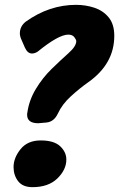

<svg xmlns="http://www.w3.org/2000/svg" viewBox="-20 -750 492 793"><path d="M138 -241Q92 -241 92 -276Q92 -282 93 -285Q100 -336 128 -382.5Q156 -429 193.5 -465.5Q231 -502 263 -530.5Q295 -559 295 -580Q295 -586 287 -596.5Q279 -607 262 -607Q222 -607 136 -537Q124 -529 112 -529Q94 -529 83 -553Q76 -570 69 -585Q62 -600 62 -612Q62 -642 87 -661Q184 -730 294 -730Q334 -730 370 -718Q406 -706 429 -678Q452 -650 452 -602Q452 -486 344 -410Q310 -386 273.5 -353Q237 -320 219 -281Q203 -247 172 -244ZM114 23Q74 23 55 -1.5Q36 -26 36 -60Q36 -98 65 -134Q94 -170 148 -170Q203 -170 228.5 -146Q254 -122 254 -91Q254 -49 217 -13Q180 23 114 23Z"/></svg>

Font: Bangerz
Style: Bold
Weight: 700
Designer: vernon adams
Foundry: Vernon Adams
Version: Version 2.10;February 7, 2025;FontCreator 13.0.0.2683 64-bit